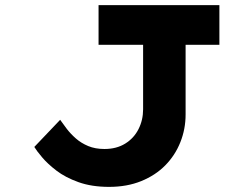

<svg xmlns="http://www.w3.org/2000/svg" viewBox="-20 -720 944 750"><path d="M406 10Q338 10 286.5 -8.5Q235 -27 200.5 -53.5Q166 -80 144.5 -105.5Q123 -131 114 -146L215 -252Q226 -236 241 -216.5Q256 -197 276.5 -179Q297 -161 324.5 -149.5Q352 -138 388 -138Q435 -138 469 -159Q503 -180 521 -215.5Q539 -251 539 -293V-545H365V-700H837V-545H705V-273Q705 -216 684.5 -164.5Q664 -113 625.5 -74Q587 -35 531.5 -12.5Q476 10 406 10Z"/></svg>

Font: Lexend Zetta
Style: Bold
Weight: 700
Designer: Bonnie Shaver-Troup, Thomas Jockin
Foundry: Lexend
Version: Version 1.007